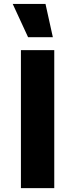

<svg xmlns="http://www.w3.org/2000/svg" viewBox="-20 -975 391 995"><path d="M261.2 0H88.4V-715.3H261.2ZM125.5 -782.2 45.9 -954.6H215.8L253.9 -782.2Z"/></svg>

Font: Proza Libre
Style: Bold
Weight: 700
Designer: Jasper de Waard
Foundry: Jasper de Waard
Version: Version 1.000; ttfautohint (v1.4.1.8-43bc)